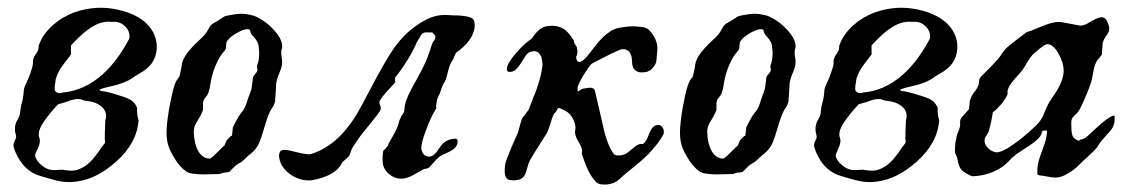

<svg xmlns="http://www.w3.org/2000/svg" viewBox="-20 -463 2987 506"><path d="M155.8 -194.8 132.8 -188Q108.4 -161.6 95.2 -141.6Q77.6 -115.7 83.5 -100.6Q85.4 -96.2 85 -89.4Q84 -80.1 77.6 -67.4Q73.2 -58.1 72.3 -52.7Q75.7 -38.6 89.8 -27.3Q103 -16.6 115.7 -15.1Q122.1 -14.2 131.8 -15.1Q139.2 -16.1 146.5 -15.6Q146.5 -15.6 151.4 -14.6Q162.1 -13.2 168.5 -13.2Q173.8 -13.2 179.2 -14.2Q186.5 -15.6 194.8 -20Q199.2 -22 202.6 -24.4Q209.5 -28.3 216.3 -35.2Q220.2 -38.6 223.6 -42.5Q228 -47.4 237.3 -59.6Q241.2 -64.9 242.7 -67.4Q244.1 -70.3 249.5 -77.1Q255.9 -85 256.8 -86.9Q257.3 -88.9 256.3 -95.7Q255.9 -98.6 256.3 -106.4Q256.3 -111.8 256.3 -114.7Q257.3 -130.9 257.3 -137.2Q256.8 -145 258.8 -151.4Q260.3 -156.2 259.3 -161.9Q258.3 -167.5 255.4 -172.9Q251.5 -180.2 241.7 -186.5Q238.8 -188.5 236.3 -189.5Q229 -193.8 214.4 -196.3Q210 -196.8 207 -197.3Q200.2 -197.8 196.8 -199.7Q194.8 -201.2 190.9 -201.7Q177.2 -203.6 155.8 -194.8ZM124 -231Q122.6 -221.7 132.3 -218.3Q139.2 -216.3 144.5 -219.2Q201.7 -223.6 250.5 -267.1Q290 -302.7 320.8 -361.3Q323.7 -380.4 309.1 -394Q294.9 -407.7 275.4 -405.3Q259.3 -407.2 244.1 -402.3Q229 -397.9 209.5 -383.3Q199.2 -375.5 189.5 -366.2Q180.7 -357.9 167 -343.3Q167 -339.8 167 -331.5Q167.5 -320.3 167.2 -319.6Q167 -318.8 159.2 -309.1Q154.8 -303.7 152.8 -300.8Q151.9 -299.8 150.9 -298.3Q141.1 -285.6 138.2 -280.3Q137.7 -279.3 136.7 -277.8Q130.4 -266.1 127.4 -256.3Q126.5 -252.9 125.5 -243.2Q125 -239.3 124.5 -238.3Q124 -237.3 124 -235.8Q124.5 -233.9 124 -231ZM241.7 -226.6Q241.7 -225.6 244.6 -224.1Q248 -222.7 250.5 -222.7Q255.4 -222.7 278.8 -216.3Q311 -207 321.8 -201.2Q335 -194.3 341.3 -179.2Q340.3 -160.2 345.2 -146.5Q341.3 -85.9 285.6 -36.6Q234.9 8.8 180.7 15.6Q163.6 18.1 143.1 15.6Q137.2 14.6 132.8 13.7Q125.5 12.2 102.1 5.4Q93.3 2.4 88.9 1.5Q43 -10.3 20.5 -62.5Q15.1 -75.7 15.6 -82.5Q16.1 -86.4 19 -92.3Q22 -97.7 22.5 -101.1Q22.5 -104.5 21.5 -108.9Q20 -113.3 19.5 -118.2Q18.1 -135.3 26.9 -148.9Q33.2 -159.2 33.7 -172.9Q34.2 -181.2 38.1 -193.8Q40 -200.7 41.5 -211.9Q42.5 -217.8 42.5 -220.7Q42 -229.5 48.8 -243.2Q53.2 -251.5 59.6 -269Q61.5 -274.9 62 -276.4Q67.4 -291 66.9 -299.3Q65.9 -309.1 74.7 -320.8Q83.5 -333 81.5 -341.3Q91.3 -371.6 119.1 -396.5Q143.1 -418 175.3 -430.2Q205.1 -440.9 237.3 -442.4Q264.2 -443.4 290.5 -437.5Q317.4 -431.6 337.9 -420.9Q365.2 -406.7 379.9 -384.3Q394.5 -361.3 393.1 -335Q392.1 -314 380.4 -296.9Q370.1 -281.7 345.7 -268.1Q334.5 -261.7 328.1 -256.8Q309.1 -243.7 273.4 -235.8Q253.9 -231.9 241.7 -226.6Z M418.9 -112.8Q418.9 -136.7 425.8 -176.8Q432.6 -215.3 439 -235.8Q443.8 -250.5 449.2 -256.3Q451.2 -258.3 452.6 -261.2Q454.1 -265.1 455.6 -272.9Q457 -278.8 458 -284.7Q459 -293 460.4 -298.8Q462.9 -307.1 467.8 -314.9Q471.7 -321.8 479 -330.1Q484.9 -337.4 493.2 -345.7Q499.5 -352.1 505.9 -357.9Q514.2 -365.2 519.5 -371.6Q525.9 -379.4 529.8 -387.2Q534.7 -397.5 542.5 -401.9Q543.5 -402.3 545.4 -403.3Q554.2 -408.2 555.2 -409.2Q555.2 -409.2 556.6 -410.2Q560.1 -412.6 563 -414.1Q565.9 -416 569.3 -418.5Q570.8 -419.9 577.1 -421.4Q583 -422.9 589.8 -423.8Q605.5 -426.8 616.7 -426.8Q626.5 -426.8 639.6 -423.8Q644.5 -422.9 649.4 -421.4Q655.3 -419.4 660.6 -416Q661.6 -415.5 664.6 -414.1Q672.4 -409.7 681.6 -402.8Q693.4 -393.6 702.1 -383.8Q711.4 -373.5 716.8 -364.3Q723.6 -351.6 723.6 -341.8Q723.6 -337.4 722.7 -334.5Q721.2 -331.5 721.2 -325.2Q721.2 -319.3 722.4 -312Q723.6 -304.7 723.6 -298.8Q723.6 -291.5 720.7 -282.2Q719.2 -277.8 715.8 -269.5Q713.9 -264.6 712.9 -262.2Q709 -252 708 -244.1Q708 -242.7 707.5 -234.9Q707 -228 706.5 -220.2Q706.1 -211.9 705.6 -207Q705.1 -197.3 705.1 -195.8Q704.6 -193.4 703.1 -189.9Q700.7 -183.1 698.7 -180.7Q691.4 -170.9 685.5 -154.8Q682.6 -147 675.3 -122.6Q675.3 -122.6 675.3 -122.6Q668 -98.1 663.6 -87.9Q660.2 -79.1 654.8 -72.3Q651.9 -68.4 647.5 -64Q642.6 -59.1 637.2 -55.2Q631.8 -50.8 625.5 -44.4Q619.6 -39.1 616.7 -36.6Q614.3 -34.7 611.8 -33.7Q610.8 -33.2 609.9 -32.7Q606.4 -30.8 600.6 -26.4L584.5 -10.3Q584 -9.8 581.5 -9.3Q579.1 -8.8 575.2 -8.3Q573.7 -8.3 572.3 -8.3Q568.8 -7.8 568.4 -7.8Q567.4 -7.8 562.5 -5.9Q560.1 -4.9 559.1 -4.4L517.1 -3.4Q505.9 -3.4 497.1 -4.4Q484.4 -5.4 478.5 -7.3Q468.8 -10.7 457.5 -22.5Q447.3 -33.2 438.5 -48.3Q430.2 -62 425.8 -72.8Q418.9 -91.3 418.9 -112.8ZM490.7 -115.7Q490.7 -108.9 491.7 -100.1Q494.1 -84 498.5 -73.2Q503.4 -61 510.7 -54.2Q520.5 -44.9 533.7 -44.9Q536.6 -46.9 542 -51.3Q547.9 -56.6 555.2 -64Q559.6 -68.4 565.4 -74.2Q569.8 -78.1 571.8 -80.1L576.7 -92.3Q577.1 -93.3 579.1 -95.2Q581.1 -97.7 584 -100.1Q585.9 -102.1 587.4 -103.5Q590.3 -105.5 591.3 -105.5L593.8 -127.4Q594.2 -128.4 594.2 -128.4Q597.7 -135.3 600.1 -140.1Q602.1 -143.6 603 -145.5Q606 -151.4 606.9 -152.3Q607.4 -153.3 608.4 -155.3Q610.4 -158.2 612.8 -161.6Q614.3 -163.6 615.2 -165Q617.7 -168 619.6 -170.4Q627 -180.2 632.3 -199.2Q636.2 -211.4 639.2 -218.3Q642.1 -225.6 643.1 -231Q643.6 -233.4 643.6 -234.9Q644 -237.3 644 -237.3Q645 -245.1 645.5 -249Q646 -253.4 646.5 -256.8Q647 -260.3 647.2 -261Q647.5 -261.7 648.9 -263.7Q650.4 -265.6 652.3 -267.8Q654.3 -270 655.8 -272Q657.2 -273.9 657.2 -274.9Q657.2 -275.4 657.7 -276.4Q658.7 -277.3 658.7 -278.8Q658.7 -279.8 658.2 -281.2Q657.2 -283.7 657.2 -287.4Q657.2 -291 658.7 -293.5Q659.2 -293.9 660.2 -297.9Q661.6 -303.2 662.4 -309.3Q663.1 -315.4 663.1 -321.8Q663.1 -328.1 662.1 -336.4Q661.6 -341.3 661.1 -344.7Q659.2 -353 650.9 -363.3Q646.5 -368.7 644.5 -370.6Q640.1 -376 639.6 -380.9Q639.2 -386.2 632.3 -386.2Q627 -386.2 617.7 -382.8Q609.4 -379.4 601.6 -374.5Q592.3 -369.1 585.9 -363.3Q578.6 -356.4 577.1 -351.6Q576.7 -349.6 576.2 -346.7Q576.2 -344.2 575.7 -341.3Q575.2 -337.9 575.2 -335.4Q574.7 -332 569.8 -326.7Q558.6 -314.9 547.9 -289.6Q539.1 -268.6 535.2 -245.6Q533.7 -236.3 532.2 -229Q529.3 -216.8 525.9 -211.9Q524.9 -210.4 523.4 -208.5Q519.5 -204.1 517.6 -200.7Q515.6 -196.8 515.1 -192.4V-173.3Q512.7 -166.5 507.8 -157.2Q504.9 -152.3 502.4 -147.9Q496.6 -138.7 494.1 -132.8Q490.7 -124.5 490.7 -115.7Z M881.8 -35.2Q866.7 0 801.8 12.2Q772 14.6 746.6 -2.4Q720.7 -20.5 716.3 -44.9Q713.9 -56.6 718.3 -63.5Q722.2 -70.3 740.7 -66.9Q747.6 -65.4 757.3 -63Q785.2 -55.7 798.3 -56.6Q832.5 -66.9 862.8 -92.3Q889.2 -114.3 913.6 -151.4Q928.2 -174.3 952.1 -220.7Q964.4 -243.7 973.1 -260.3Q1001.5 -312 1019.5 -337.9Q1043.5 -371.1 1072.3 -392.1Q1103 -414.6 1128.9 -420.9Q1144 -424.8 1167.5 -422.9Q1173.8 -422.4 1176.3 -422.4Q1176.3 -422.4 1185.1 -422.4Q1215.8 -420.9 1225.1 -414.1Q1231.9 -408.7 1231 -393.6Q1228 -356.4 1181.6 -323.7Q1181.6 -323.7 1173.3 -305.2Q1168.9 -298.8 1166.5 -293Q1164.1 -288.1 1162.1 -279.8Q1161.1 -276.9 1159.7 -271Q1156.7 -257.8 1154.3 -252.4Q1152.8 -248.5 1150.9 -245.6Q1146.5 -239.7 1142.1 -225.6Q1139.6 -217.8 1138.2 -214.8Q1136.7 -212.9 1135.3 -209Q1131.8 -202.1 1130.9 -195.8Q1130.9 -194.3 1130.4 -190.9Q1128.9 -185.5 1129.4 -181.6Q1129.9 -178.7 1129.4 -177.2Q1128.9 -176.8 1127.9 -174.3Q1127 -171.9 1126 -170.9Q1124 -168.9 1117.7 -155.8Q1109.4 -138.7 1101.1 -115.7Q1096.7 -103.5 1093.8 -93.3Q1090.3 -80.1 1090.3 -72.8Q1090.8 -65.4 1094.7 -59.1Q1100.6 -49.8 1111.3 -50.3Q1120.6 -50.3 1129.9 -61.5Q1131.8 -64.5 1135.3 -69.3Q1144.5 -83 1150.9 -87.9Q1160.2 -95.2 1174.8 -97.2Q1180.7 -97.7 1182.6 -97.2Q1185.5 -96.7 1186 -91.3Q1186.5 -83 1180.7 -75.2Q1175.8 -69.3 1166.5 -64.5Q1161.1 -61.5 1155.8 -59.1Q1144.5 -54.7 1139.2 -50.8Q1136.7 -48.8 1134.8 -46.9Q1127.9 -41 1123 -34.7Q1119.6 -30.8 1115.7 -26.9Q1111.3 -22.5 1110.8 -21.5Q1110.4 -20.5 1104 -18.6Q1100.6 -17.6 1099.6 -18.1Q1098.1 -18.6 1084.5 -10.3Q1077.1 -5.9 1071.3 -2.9Q1062.5 2 1056.2 4.4Q1046.9 7.8 1038.1 7.8Q1028.3 8.3 1018.1 3.9Q1009.8 0 1002.9 -6.3Q995.1 -13.7 991.2 -23.4Q987.8 -31.7 988.3 -45.4Q988.3 -46.9 988.3 -50.8Q989.3 -66.4 991.7 -67.4Q992.2 -67.4 993.7 -68.8Q996.1 -71.3 998 -73.7Q1000 -76.2 1000 -76.2Q1003.9 -81.1 1003.4 -81.5Q1002.4 -82.5 1011.2 -97.2Q1027.3 -124 1030.3 -137.7Q1031.2 -143.6 1035.2 -151.4Q1038.1 -158.2 1041.5 -162.6Q1045.9 -168 1045.9 -175.3Q1045.9 -193.4 1063.5 -227.1Q1070.3 -240.7 1080.1 -256.8L1084.5 -266.1Q1085 -265.6 1091.8 -279.3Q1107.4 -309.6 1116.2 -339.8Q1116.7 -342.3 1119.1 -348.1Q1122.1 -354.5 1124.5 -356.9Q1127.4 -360.4 1127.4 -366.7Q1127.4 -369.1 1125.5 -371.1Q1124.5 -372.1 1122.6 -374Q1118.2 -379.4 1117.2 -377.9Q1116.7 -377 1111.8 -377.4Q1106.4 -377.9 1103 -377.9Q1091.3 -377 1086.9 -365.7Q1083 -359.4 1079.1 -353Q1060.5 -308.6 1021 -257.8Q1021 -249.5 1022 -247.1Q1018.6 -242.2 1008.8 -231.9Q981.9 -203.6 980 -194.3Q979.5 -190.4 982.4 -183.6Q984.9 -177.7 981.9 -171.9Q978 -163.6 951.2 -131.3Q928.7 -104.5 920.9 -91.8Q918 -86.9 914.6 -82.5Q906.2 -71.3 903.8 -61Q901.9 -53.7 898.4 -50.3Q898.4 -50.3 894.5 -46.4Z M1694.3 -278.3Q1696.3 -279.3 1701.7 -286.1Q1707 -292.5 1709 -298.3Q1709.5 -299.8 1710 -304.4Q1710.4 -309.1 1710.9 -314.9Q1711.4 -320.8 1711.9 -325.9Q1712.4 -331.1 1712.4 -333.5Q1712.4 -333.5 1712.4 -339.4Q1712.4 -344.7 1709.7 -353Q1707 -361.3 1702.1 -369.4Q1697.3 -377.4 1690.9 -383.5Q1684.6 -389.6 1676.8 -391.1Q1669.9 -392.1 1662.8 -392.8Q1655.8 -393.6 1648.9 -393.6Q1639.2 -393.6 1630.9 -392.6Q1622.6 -391.6 1613.8 -390.1Q1600.6 -388.2 1589.1 -380.9Q1577.6 -373.5 1567.6 -363.5Q1557.6 -353.5 1549.1 -342.3Q1540.5 -331.1 1533 -321.5Q1525.4 -312 1518.8 -305.9Q1512.2 -299.8 1506.3 -299.8Q1502.4 -299.8 1500.5 -303.7Q1498.5 -307.6 1498.5 -311.5Q1498.5 -313 1498.8 -314.9Q1499 -316.9 1500.5 -316.9Q1500.5 -317.4 1501 -321.3Q1502 -326.7 1502 -327.1Q1502 -327.1 1500.5 -337.9L1493.2 -350.1L1492.2 -356.4Q1485.4 -367.2 1479.5 -374Q1470.7 -384.3 1462.4 -388.7Q1450.2 -395 1434.6 -395Q1424.8 -395 1417.5 -393.1Q1409.7 -391.1 1403.3 -386.2Q1397.9 -382.3 1391.6 -375Q1386.7 -369.1 1380.4 -360.4Q1374 -356.4 1363.8 -347.7Q1352.1 -336.9 1342.3 -325.7Q1331.1 -313.5 1324.7 -303.2Q1315.9 -290 1315.9 -281.2Q1315.9 -277.8 1316.9 -275.9Q1318.4 -273.4 1324.2 -273.4Q1335 -273.4 1344.7 -285.2Q1349.1 -290.5 1355 -299.8Q1364.7 -314.9 1365.7 -316.4Q1373.5 -328.1 1388.2 -328.1Q1396 -328.1 1400.9 -322.3Q1403.3 -319.3 1407.2 -312.5Q1407.2 -312.5 1409.7 -294.4Q1410.2 -290.5 1407.7 -277.8Q1405.8 -265.6 1402.3 -253.9Q1399.9 -244.6 1394 -227.5Q1392.6 -223.6 1392.1 -222.2Q1389.2 -213.9 1386.7 -209Q1384.3 -203.6 1383.3 -199.7Q1381.8 -195.8 1377.4 -185.1Q1375.5 -180.2 1375 -178.2Q1375 -177.7 1374.5 -176.8Q1374 -174.8 1370.6 -170.4Q1367.7 -167 1365.7 -163.6Q1362.8 -159.2 1360.4 -156.7Q1355.5 -151.9 1353 -142.1Q1352.1 -138.2 1351.6 -137.2Q1351.1 -136.2 1350.1 -131.8Q1349.1 -128.9 1348.1 -125Q1347.2 -120.6 1346.2 -117.2Q1345.2 -113.3 1344.7 -112.8Q1344.2 -111.8 1339.4 -101.1Q1327.6 -74.7 1326.2 -70.8Q1319.3 -52.2 1314 -39.6Q1310.1 -30.3 1310.1 -11.7Q1310.1 4.4 1317.9 9.3Q1322.8 12.2 1334 12.2Q1346.7 12.2 1354 7.8Q1359.9 4.4 1363.8 -3.4Q1366.7 -9.3 1369.6 -20.5Q1372.1 -31.2 1376.5 -40.5Q1378.9 -45.4 1415 -102.5Q1418.5 -107.9 1420.4 -110.8Q1424.3 -116.7 1431.2 -139.2Q1438.5 -164.1 1442.4 -165.5Q1443.8 -166 1445.8 -169.4Q1447.3 -171.9 1447.3 -172.9Q1449.7 -176.8 1449.7 -176.8Q1450.2 -177.2 1452.1 -178.2Q1454.1 -178.7 1459 -176.3Q1461.4 -174.8 1463.9 -173.8Q1481.4 -167 1490.2 -149.4Q1498.5 -133.3 1496.1 -121.1Q1493.2 -106.9 1504.9 -88.9Q1516.6 -70.8 1513.2 -58.6Q1528.8 -7.3 1547.9 13.2Q1554.2 23.9 1574.2 23.4Q1598.6 22.9 1613.3 8.3Q1619.6 2 1643.1 -17.1Q1668 -37.1 1677.2 -45.9Q1689.5 -56.6 1701.7 -71.3Q1720.2 -92.8 1729 -110.4Q1731 -119.6 1726.1 -127Q1720.7 -135.3 1710.4 -133.3Q1701.2 -131.3 1694.3 -118.7Q1691.4 -112.8 1689 -106Q1682.6 -88.4 1674.3 -83.5Q1667 -83.5 1667 -83.5Q1661.1 -83.5 1647 -71.3Q1634.8 -60.5 1627.4 -57.1Q1617.7 -52.2 1605 -53.7Q1601.1 -54.2 1599.6 -55.2Q1599.1 -55.7 1593.8 -62.5Q1592.3 -64.5 1588.4 -72.3Q1578.1 -92.8 1571.8 -120.1Q1560.1 -170.9 1548.3 -222.2Q1545.9 -233.9 1529.8 -231.4L1517.6 -229.5Q1512.2 -229 1504.9 -222.2Q1502.4 -223.1 1502.2 -225.1Q1502 -227.1 1502 -228Q1502 -228 1502 -230.5Q1502 -234.9 1506.8 -244.9Q1511.7 -254.9 1518.3 -265.6Q1524.9 -276.4 1531 -284.9Q1537.1 -293.5 1540 -295.4Q1543.9 -297.9 1555.9 -303.7Q1567.9 -309.6 1580.6 -316.4Q1586.4 -319.8 1605.5 -328.1Q1616.7 -333.5 1621.1 -333.5Q1633.8 -333.5 1639.6 -324.7Q1645.5 -315.9 1645.5 -303.2Q1645.5 -264.6 1686 -273.9Q1686 -273.9 1694.3 -278.3Z M1772 -112.8Q1772 -136.7 1778.8 -176.8Q1785.6 -215.3 1792 -235.8Q1796.9 -250.5 1802.2 -256.3Q1804.2 -258.3 1805.7 -261.2Q1807.1 -265.1 1808.6 -272.9Q1810.1 -278.8 1811 -284.7Q1812 -293 1813.5 -298.8Q1815.9 -307.1 1820.8 -314.9Q1824.7 -321.8 1832 -330.1Q1837.9 -337.4 1846.2 -345.7Q1852.5 -352.1 1858.9 -357.9Q1867.2 -365.2 1872.6 -371.6Q1878.9 -379.4 1882.8 -387.2Q1887.7 -397.5 1895.5 -401.9Q1896.5 -402.3 1898.4 -403.3Q1907.2 -408.2 1908.2 -409.2Q1908.2 -409.2 1909.7 -410.2Q1913.1 -412.6 1916 -414.1Q1918.9 -416 1922.4 -418.5Q1923.8 -419.9 1930.2 -421.4Q1936 -422.9 1942.9 -423.8Q1958.5 -426.8 1969.7 -426.8Q1979.5 -426.8 1992.7 -423.8Q1997.6 -422.9 2002.4 -421.4Q2008.3 -419.4 2013.7 -416Q2014.6 -415.5 2017.6 -414.1Q2025.4 -409.7 2034.7 -402.8Q2046.4 -393.6 2055.2 -383.8Q2064.5 -373.5 2069.8 -364.3Q2076.7 -351.6 2076.7 -341.8Q2076.7 -337.4 2075.7 -334.5Q2074.2 -331.5 2074.2 -325.2Q2074.2 -319.3 2075.4 -312Q2076.7 -304.7 2076.7 -298.8Q2076.7 -291.5 2073.7 -282.2Q2072.3 -277.8 2068.8 -269.5Q2066.9 -264.6 2065.9 -262.2Q2062 -252 2061 -244.1Q2061 -242.7 2060.5 -234.9Q2060.1 -228 2059.6 -220.2Q2059.1 -211.9 2058.6 -207Q2058.1 -197.3 2058.1 -195.8Q2057.6 -193.4 2056.2 -189.9Q2053.7 -183.1 2051.8 -180.7Q2044.4 -170.9 2038.6 -154.8Q2035.6 -147 2028.3 -122.6Q2028.3 -122.6 2028.3 -122.6Q2021 -98.1 2016.6 -87.9Q2013.2 -79.1 2007.8 -72.3Q2004.9 -68.4 2000.5 -64Q1995.6 -59.1 1990.2 -55.2Q1984.9 -50.8 1978.5 -44.4Q1972.7 -39.1 1969.7 -36.6Q1967.3 -34.7 1964.8 -33.7Q1963.9 -33.2 1962.9 -32.7Q1959.5 -30.8 1953.6 -26.4L1937.5 -10.3Q1937 -9.8 1934.6 -9.3Q1932.1 -8.8 1928.2 -8.3Q1926.8 -8.3 1925.3 -8.3Q1921.9 -7.8 1921.4 -7.8Q1920.4 -7.8 1915.5 -5.9Q1913.1 -4.9 1912.1 -4.4L1870.1 -3.4Q1858.9 -3.4 1850.1 -4.4Q1837.4 -5.4 1831.5 -7.3Q1821.8 -10.7 1810.5 -22.5Q1800.3 -33.2 1791.5 -48.3Q1783.2 -62 1778.8 -72.8Q1772 -91.3 1772 -112.8ZM1843.8 -115.7Q1843.8 -108.9 1844.7 -100.1Q1847.2 -84 1851.6 -73.2Q1856.4 -61 1863.8 -54.2Q1873.5 -44.9 1886.7 -44.9Q1889.6 -46.9 1895 -51.3Q1900.9 -56.6 1908.2 -64Q1912.6 -68.4 1918.5 -74.2Q1922.9 -78.1 1924.8 -80.1L1929.7 -92.3Q1930.2 -93.3 1932.1 -95.2Q1934.1 -97.7 1937 -100.1Q1939 -102.1 1940.4 -103.5Q1943.4 -105.5 1944.3 -105.5L1946.8 -127.4Q1947.3 -128.4 1947.3 -128.4Q1950.7 -135.3 1953.1 -140.1Q1955.1 -143.6 1956.1 -145.5Q1959 -151.4 1960 -152.3Q1960.4 -153.3 1961.4 -155.3Q1963.4 -158.2 1965.8 -161.6Q1967.3 -163.6 1968.3 -165Q1970.7 -168 1972.7 -170.4Q1980 -180.2 1985.4 -199.2Q1989.3 -211.4 1992.2 -218.3Q1995.1 -225.6 1996.1 -231Q1996.6 -233.4 1996.6 -234.9Q1997.1 -237.3 1997.1 -237.3Q1998 -245.1 1998.5 -249Q1999 -253.4 1999.5 -256.8Q2000 -260.3 2000.2 -261Q2000.5 -261.7 2002 -263.7Q2003.4 -265.6 2005.4 -267.8Q2007.3 -270 2008.8 -272Q2010.3 -273.9 2010.3 -274.9Q2010.3 -275.4 2010.7 -276.4Q2011.7 -277.3 2011.7 -278.8Q2011.7 -279.8 2011.2 -281.2Q2010.3 -283.7 2010.3 -287.4Q2010.3 -291 2011.7 -293.5Q2012.2 -293.9 2013.2 -297.9Q2014.6 -303.2 2015.4 -309.3Q2016.1 -315.4 2016.1 -321.8Q2016.1 -328.1 2015.1 -336.4Q2014.6 -341.3 2014.2 -344.7Q2012.2 -353 2003.9 -363.3Q1999.5 -368.7 1997.6 -370.6Q1993.2 -376 1992.7 -380.9Q1992.2 -386.2 1985.4 -386.2Q1980 -386.2 1970.7 -382.8Q1962.4 -379.4 1954.6 -374.5Q1945.3 -369.1 1939 -363.3Q1931.6 -356.4 1930.2 -351.6Q1929.7 -349.6 1929.2 -346.7Q1929.2 -344.2 1928.7 -341.3Q1928.2 -337.9 1928.2 -335.4Q1927.7 -332 1922.9 -326.7Q1911.6 -314.9 1900.9 -289.6Q1892.1 -268.6 1888.2 -245.6Q1886.7 -236.3 1885.3 -229Q1882.3 -216.8 1878.9 -211.9Q1877.9 -210.4 1876.5 -208.5Q1872.6 -204.1 1870.6 -200.7Q1868.7 -196.8 1868.2 -192.4V-173.3Q1865.7 -166.5 1860.8 -157.2Q1857.9 -152.3 1855.5 -147.9Q1849.6 -138.7 1847.2 -132.8Q1843.8 -124.5 1843.8 -115.7Z M2265.6 -194.8 2242.7 -188Q2218.3 -161.6 2205.1 -141.6Q2187.5 -115.7 2193.4 -100.6Q2195.3 -96.2 2194.8 -89.4Q2193.8 -80.1 2187.5 -67.4Q2183.1 -58.1 2182.1 -52.7Q2185.5 -38.6 2199.7 -27.3Q2212.9 -16.6 2225.6 -15.1Q2231.9 -14.2 2241.7 -15.1Q2249 -16.1 2256.3 -15.6Q2256.3 -15.6 2261.2 -14.6Q2272 -13.2 2278.3 -13.2Q2283.7 -13.2 2289.1 -14.2Q2296.4 -15.6 2304.7 -20Q2309.1 -22 2312.5 -24.4Q2319.3 -28.3 2326.2 -35.2Q2330.1 -38.6 2333.5 -42.5Q2337.9 -47.4 2347.2 -59.6Q2351.1 -64.9 2352.5 -67.4Q2354 -70.3 2359.4 -77.1Q2365.7 -85 2366.7 -86.9Q2367.2 -88.9 2366.2 -95.7Q2365.7 -98.6 2366.2 -106.4Q2366.2 -111.8 2366.2 -114.7Q2367.2 -130.9 2367.2 -137.2Q2366.7 -145 2368.7 -151.4Q2370.1 -156.2 2369.1 -161.9Q2368.2 -167.5 2365.2 -172.9Q2361.3 -180.2 2351.6 -186.5Q2348.6 -188.5 2346.2 -189.5Q2338.9 -193.8 2324.2 -196.3Q2319.8 -196.8 2316.9 -197.3Q2310.1 -197.8 2306.6 -199.7Q2304.7 -201.2 2300.8 -201.7Q2287.1 -203.6 2265.6 -194.8ZM2233.9 -231Q2232.4 -221.7 2242.2 -218.3Q2249 -216.3 2254.4 -219.2Q2311.5 -223.6 2360.4 -267.1Q2399.9 -302.7 2430.7 -361.3Q2433.6 -380.4 2418.9 -394Q2404.8 -407.7 2385.3 -405.3Q2369.1 -407.2 2354 -402.3Q2338.9 -397.9 2319.3 -383.3Q2309.1 -375.5 2299.3 -366.2Q2290.5 -357.9 2276.9 -343.3Q2276.9 -339.8 2276.9 -331.5Q2277.3 -320.3 2277.1 -319.6Q2276.9 -318.8 2269 -309.1Q2264.6 -303.7 2262.7 -300.8Q2261.7 -299.8 2260.7 -298.3Q2251 -285.6 2248 -280.3Q2247.6 -279.3 2246.6 -277.8Q2240.2 -266.1 2237.3 -256.3Q2236.3 -252.9 2235.4 -243.2Q2234.9 -239.3 2234.4 -238.3Q2233.9 -237.3 2233.9 -235.8Q2234.4 -233.9 2233.9 -231ZM2351.6 -226.6Q2351.6 -225.6 2354.5 -224.1Q2357.9 -222.7 2360.4 -222.7Q2365.2 -222.7 2388.7 -216.3Q2420.9 -207 2431.6 -201.2Q2444.8 -194.3 2451.2 -179.2Q2450.2 -160.2 2455.1 -146.5Q2451.2 -85.9 2395.5 -36.6Q2344.7 8.8 2290.5 15.6Q2273.4 18.1 2252.9 15.6Q2247.1 14.6 2242.7 13.7Q2235.4 12.2 2211.9 5.4Q2203.1 2.4 2198.7 1.5Q2152.8 -10.3 2130.4 -62.5Q2125 -75.7 2125.5 -82.5Q2126 -86.4 2128.9 -92.3Q2131.8 -97.7 2132.3 -101.1Q2132.3 -104.5 2131.3 -108.9Q2129.9 -113.3 2129.4 -118.2Q2127.9 -135.3 2136.7 -148.9Q2143.1 -159.2 2143.6 -172.9Q2144 -181.2 2147.9 -193.8Q2149.9 -200.7 2151.4 -211.9Q2152.3 -217.8 2152.3 -220.7Q2151.9 -229.5 2158.7 -243.2Q2163.1 -251.5 2169.4 -269Q2171.4 -274.9 2171.9 -276.4Q2177.2 -291 2176.8 -299.3Q2175.8 -309.1 2184.6 -320.8Q2193.4 -333 2191.4 -341.3Q2201.2 -371.6 2229 -396.5Q2252.9 -418 2285.2 -430.2Q2314.9 -440.9 2347.2 -442.4Q2374 -443.4 2400.4 -437.5Q2427.2 -431.6 2447.8 -420.9Q2475.1 -406.7 2489.7 -384.3Q2504.4 -361.3 2502.9 -335Q2502 -314 2490.2 -296.9Q2480 -281.7 2455.6 -268.1Q2444.3 -261.7 2438 -256.8Q2418.9 -243.7 2383.3 -235.8Q2363.8 -231.9 2351.6 -226.6Z M2713.9 -3.4V-15.1Q2713.9 -28.3 2719.2 -44.9Q2721.7 -53.7 2726.1 -64.5Q2731.4 -78.6 2734.4 -88.4Q2739.3 -105 2739.3 -119.1Q2731.9 -119.1 2729.5 -118.7Q2727.1 -118.2 2726.1 -116.2Q2725.6 -114.7 2725.6 -113.3Q2724.6 -108.9 2721.7 -104.5Q2716.8 -97.2 2705.6 -88.4Q2698.2 -82.5 2685.1 -74.2Q2676.8 -68.4 2670.4 -64.5Q2656.2 -55.7 2651.4 -50.8L2643.6 -43.9Q2634.8 -33.2 2623 -24.4Q2611.3 -16.1 2597.7 -10.3Q2584 -4.4 2569.3 -1.5Q2555.2 1.5 2541.5 1.5Q2522.9 -6.8 2515.1 -14.2Q2510.3 -19 2507.8 -26.4Q2505.9 -31.2 2504.9 -36.1Q2503.4 -46.9 2500 -53.2Q2496.1 -60.1 2496.6 -68.8Q2496.6 -69.3 2496.6 -69.8Q2497.1 -79.1 2497.6 -84Q2498 -87.9 2498 -88.9Q2498.5 -90.3 2499 -92.3Q2500 -99.1 2501.5 -105Q2502.9 -109.4 2504.4 -113.8Q2506.8 -119.6 2507.8 -122.1Q2510.7 -129.4 2510.3 -137.7Q2509.8 -147 2513.2 -151.9Q2514.6 -154.3 2519.5 -159.2Q2520.5 -160.6 2522 -162.1Q2527.3 -168 2531.2 -172.4Q2532.7 -174.3 2533.2 -174.8Q2534.2 -175.8 2534.2 -180.2Q2534.2 -183.1 2535.2 -189.5Q2535.6 -192.9 2535.6 -194.8Q2536.6 -200.7 2537.6 -201.7L2540 -208Q2543 -214.4 2548.3 -221.2Q2556.6 -231.4 2559.6 -241.7Q2560.5 -246.6 2560.5 -250Q2560.5 -256.3 2566.9 -262.7Q2568.4 -264.2 2568.4 -264.2Q2582 -277.8 2590.3 -286.1Q2596.7 -293 2603.5 -300.3Q2609.4 -306.6 2610.4 -307.6Q2612.3 -309.6 2616.7 -315.9Q2616.7 -315.9 2616.7 -315.9Q2621.1 -322.3 2622.6 -324.7Q2625 -328.1 2627 -330.6Q2630.4 -335 2639.6 -342.8Q2647 -349.1 2658.7 -357.9Q2664.6 -362.3 2669.9 -366.2Q2680.7 -374 2686 -378.4Q2696.8 -381.3 2712.4 -388.2Q2718.3 -390.6 2723.1 -392.6Q2739.7 -399.4 2750.5 -402.3Q2762.2 -405.3 2773.9 -405.3L2827.1 -395.5Q2835 -395.5 2844.7 -400.4Q2848.6 -402.3 2854 -405.8Q2862.3 -410.6 2867.2 -413.1Q2877 -417.5 2883.8 -417.5Q2889.6 -417.5 2893.6 -413.1Q2896 -410.6 2898.4 -405.3Q2900.4 -401.4 2901.9 -396.5Q2903.3 -392.1 2903.3 -387.7Q2903.3 -382.8 2901.4 -378.4Q2899.9 -375 2896.5 -370.1Q2894.5 -367.7 2893.6 -366.2Q2888.7 -358.9 2886.2 -350.6L2883.8 -319.3Q2883.8 -318.4 2881.3 -315.9Q2880.9 -314.9 2879.4 -313Q2877 -310.5 2875.5 -308.6Q2874 -307.1 2872.6 -305.2Q2868.7 -299.8 2865.7 -292Q2863.8 -286.6 2862.3 -278.8Q2860.8 -272.9 2859.9 -266.1Q2858.9 -259.3 2857.9 -255.4Q2856.4 -247.6 2851.1 -233.4Q2847.2 -222.7 2840.8 -208Q2835.4 -195.3 2831.1 -186Q2824.7 -172.4 2820.3 -167Q2818.8 -165.5 2815.9 -162.6Q2812 -159.2 2810.1 -156.7Q2806.6 -153.3 2805.2 -150.4Q2803.2 -146.5 2803.2 -138.7Q2803.2 -138.7 2803.2 -138.7Q2803.2 -127 2803.7 -120.1Q2804.2 -114.3 2805.2 -110.4Q2806.2 -104.5 2808.1 -102.1Q2809.6 -99.6 2813 -97.2Q2819.3 -92.3 2824.7 -92.3L2827.1 -95.2Q2835 -95.2 2846.2 -104.5Q2851.6 -108.9 2860.4 -117.7Q2872.1 -128.4 2879.4 -134.8Q2897.9 -150.9 2909.7 -156.7Q2916 -159.7 2917 -157.7Q2917.5 -157.2 2917.5 -156.2V-147Q2917.5 -135.7 2911.1 -125Q2907.2 -118.7 2897 -107.9Q2892.6 -103 2889.6 -99.6Q2877.9 -86.4 2874.5 -80.1Q2871.1 -73.2 2860.4 -63Q2856.4 -59.1 2849.6 -52.7Q2839.8 -43.9 2832.5 -37.1Q2825.2 -29.8 2823.2 -27.8Q2817.4 -22 2811 -17.1Q2803.2 -10.7 2795.4 -6.3Q2787.1 -1.5 2779.8 1.5Q2770 4.9 2760.3 4.9Q2752.4 4.9 2738.8 2Q2728 0 2718.3 -1ZM2574.7 -92.8Q2574.7 -86.4 2578.1 -80.1Q2581.1 -75.2 2585.4 -71.3Q2590.3 -66.4 2596.7 -64Q2602.1 -61.5 2606.9 -61.5Q2616.7 -61.5 2635.3 -72.3Q2647.9 -80.1 2665 -92.8Q2681.2 -105.5 2696.3 -119.1Q2710.9 -132.3 2716.8 -139.2Q2726.6 -149.9 2733.4 -168.5Q2736.8 -177.7 2742.7 -189Q2749 -200.2 2756.3 -210.4Q2763.7 -220.7 2769 -230.5Q2775.4 -242.2 2778.8 -252.4Q2783.2 -266.1 2783.2 -276.9Q2783.2 -285.6 2780.3 -296.9Q2776.9 -308.1 2771.5 -318.4Q2765.1 -330.6 2758.3 -337.4Q2748.5 -347.2 2740.2 -346.7Q2735.4 -346.2 2729.5 -341.8Q2726.1 -339.8 2718.8 -334Q2716.3 -331.5 2713.4 -329.1Q2707.5 -324.2 2705.1 -322.3Q2700.2 -317.9 2695.8 -312Q2692.4 -307.6 2688 -300.3Q2686 -296.9 2684.6 -294.4Q2679.7 -285.6 2675.8 -280.3Q2671.4 -273.9 2663.6 -265.6Q2659.2 -260.7 2655.3 -256.3Q2647 -246.6 2643.1 -240.7Q2636.7 -231.4 2635.3 -223.1V-214.4Q2632.3 -207.5 2627.4 -200.2Q2623.5 -194.3 2618.2 -188Q2612.8 -181.6 2607.4 -176.3Q2601.6 -170.9 2596.7 -167.5Q2596.2 -164.6 2595.2 -159.2Q2593.8 -151.4 2592.8 -145.5Q2590.8 -136.7 2588.4 -127Q2587.9 -124.5 2587.4 -122.6Q2586.4 -117.2 2583.5 -112.3Q2582.5 -110.4 2581.1 -107.9Q2578.1 -104 2576.7 -101.6Q2574.7 -97.2 2574.7 -92.8Z"/></svg>

Font: IM FELL English
Style: Italic
Weight: 400
Italic angle: -18°
Designer: Igino Marini
Foundry: Igino Marini
Version: 3.00